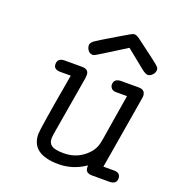

<svg xmlns="http://www.w3.org/2000/svg" viewBox="-120 -739 766 839"><g transform="rotate(20 262.5 -319.5)"><path d="M83 -402.8Q83 -430.7 115.2 -431.2H195.8Q228 -431.2 228 -404.8Q228 -395 227.1 -390.1L180.2 -112.8Q178.2 -98.6 178.2 -90.8Q178.2 -69.8 193.6 -59.3Q209 -48.8 249 -48.8Q296.9 -48.8 332.5 -73Q368.2 -97.2 381.8 -130.9Q385.7 -140.6 390.4 -167.2Q395 -193.8 405 -257.3Q415 -320.8 424.8 -377.9H374Q358.9 -377.9 352.1 -386Q345.2 -394 345.2 -402.8Q345.2 -430.7 377.9 -431.2H460Q490.7 -431.2 491.2 -402.8Q491.2 -400.9 490.7 -397Q490.2 -393.1 490.2 -392.1L439 -86.9L433.1 -53.2H482.9Q512.7 -53.2 513.2 -26.9Q513.2 0 480 0H397Q368.2 -1 368.2 -26.9V-35.2Q311 3.9 245.1 3.9Q117.2 3.9 117.2 -90.8Q117.2 -103 128.7 -174.6Q140.1 -246.1 151.9 -312L163.1 -377.9H112.8Q83 -378.9 83 -402.8ZM292 -605Q325.2 -624 345.2 -636.2Q356.4 -643.1 365.2 -643.1Q375 -643.1 397 -626Q497.1 -551.8 502.9 -543.9Q508.8 -538.1 508.8 -528.8Q508.8 -517.6 498.8 -506.8Q488.8 -496.1 477.1 -496.1Q468.3 -496.1 451.2 -508.8L362.8 -580.1Q232.9 -498 228 -497.1Q225.1 -496.1 221.2 -496.1Q208 -496.1 200 -507.1Q191.9 -518.1 191.9 -530Q191.9 -542 206.5 -552.5Q221.2 -563 292 -605Z"/></g></svg>

Font: CMU Typewriter Text
Style: LightOblique
Weight: 200
Italic angle: -9.46001°
Version: Version 0.7.0